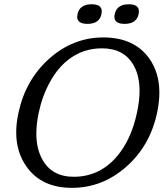

<svg xmlns="http://www.w3.org/2000/svg" viewBox="-20 -886 778 913"><path d="M532.2 -137.7Q603.5 -218.8 631.3 -350.1Q643.6 -406.7 643.6 -454.1Q643.6 -523.9 616.7 -573.2Q571.3 -656.2 464.8 -656.2Q381.3 -656.2 315.4 -609.9Q256.8 -568.4 217.3 -495.6Q181.2 -430.7 164.1 -350.1Q152.8 -296.4 152.8 -251Q152.8 -179.7 180.7 -128.9Q226.1 -45.4 330.6 -45.4Q450.2 -45.4 532.2 -137.7ZM689.5 -608.4Q737.8 -540.5 737.8 -445.8Q737.8 -400.9 727.1 -350.1Q693.8 -192.9 580.1 -92.8Q466.8 7.3 321.8 7.3Q177.7 7.3 106.4 -93.3Q57.1 -162.1 57.1 -256.8Q57.1 -300.8 67.9 -350.1Q101.6 -506.8 214.4 -607.4Q327.6 -708 471.2 -708Q617.7 -708 689.5 -608.4ZM396 -772.5Q347.2 -772.5 347.2 -806.2Q347.2 -812 348.6 -818.8Q358.9 -865.7 416 -865.7Q463.9 -865.7 463.9 -832Q463.9 -826.2 462.4 -818.8Q452.6 -772.5 396 -772.5ZM572.8 -772.5Q523.9 -772.5 523.9 -806.2Q523.9 -812 525.4 -818.8Q535.6 -865.7 592.8 -865.7Q640.6 -865.7 640.6 -832Q640.6 -826.2 639.2 -818.8Q629.4 -772.5 572.8 -772.5Z"/></svg>

Font: inglobal
Style: Italic
Weight: 400
Italic angle: -12°
Designer: Andrey Kochetov, Denis Davydov, Evgeny Yurtaev
Foundry: inglobal
Version: Version 1.00 September 25, 2014, initial release